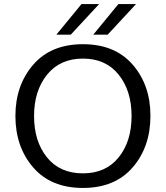

<svg xmlns="http://www.w3.org/2000/svg" viewBox="-20 -911 817 947"><path d="M258 -740 382 -891H469L329 -740ZM440 -740 564 -891H651L511 -740ZM56 -339Q56 -490 143.5 -591.5Q231 -693 389 -693Q547 -693 634.5 -592Q722 -491 722 -340Q722 -187 634.5 -85.5Q547 16 389 16Q231 16 143.5 -85.5Q56 -187 56 -339ZM389 -56Q502 -56 565.5 -135Q629 -214 629 -339Q629 -463 565.5 -542.5Q502 -622 389 -622Q276 -622 212 -542.5Q148 -463 148 -339Q148 -214 211.5 -135Q275 -56 389 -56Z"/></svg>

Font: Martel Sans
Style: Regular
Weight: 400
Designer: Dan Reynolds and Mathieu Réguer
Foundry: Dan Reynolds and Mathieu Réguer
Version: Version 1.001;PS 001.001;hotconv 1.0.70;makeotf.lib2.5.58329